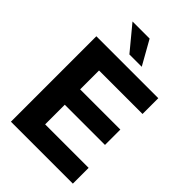

<svg xmlns="http://www.w3.org/2000/svg" viewBox="-273 -1050 1156 1156"><g transform="rotate(45 305.5 -472.0)"><path d="M52.3 -727.5H579.7V-593.2H209.4V-432.4H551.7V-301.6H209.4V-134.4H579.7V0H52.3ZM143.3 -944.4H289L375.5 -790.7H270.4Z"/></g></svg>

Font: Intratopia Thin
Style: Regular
Weight: 100
Designer: Rasmus Andersson
Foundry: rsms
Version: Version 3.000;Glyphs 3.2.3 (3260)